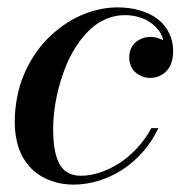

<svg xmlns="http://www.w3.org/2000/svg" viewBox="-20 -490 514 520"><path d="M422 -381Q420.5 -389.8 415.5 -398.9Q410.5 -408 401.6 -417.1Q392.6 -426.1 380.9 -433.2Q369.2 -440.2 352.8 -444.6Q336.4 -449 318 -449Q291.1 -449 266.7 -438.4Q242.2 -427.8 223.1 -409.4Q203.9 -391.1 187.6 -366.4Q171.2 -341.8 159.7 -313.7Q148.1 -285.6 140 -255.5Q131.9 -225.4 127.9 -196.1Q124 -166.9 124 -140Q124 -75.8 141.6 -44.9Q159.2 -14 199 -14Q223.6 -14 250.1 -22.6Q276.5 -31.2 301.9 -47.2Q327.2 -63.2 350.4 -88Q373.6 -112.8 390 -143H409Q392.1 -107.4 366.5 -78.3Q340.9 -49.2 310.8 -30Q280.8 -10.8 246.9 -0.4Q213.1 10 179 10Q163.2 10 147.8 7.4Q132.4 4.9 116.4 -1.1Q100.5 -7 86.6 -15.9Q72.6 -24.9 60.2 -38.6Q47.9 -52.2 39.1 -69.4Q30.2 -86.5 25.1 -109.7Q20 -132.9 20 -160Q20 -194.9 26.6 -227.8Q33.1 -260.8 45 -288.6Q56.9 -316.5 73.4 -341.5Q90 -366.5 109.9 -386.3Q129.8 -406.1 152.5 -422Q175.2 -437.9 199.3 -448.4Q223.4 -458.9 248.4 -464.4Q273.5 -470 298 -470Q332.1 -470 360.3 -461.5Q388.5 -453 408.1 -437.6Q427.6 -422.1 438.3 -399.9Q449 -377.8 449 -351Q449 -336.2 445.4 -324Q441.9 -311.8 435.9 -303.6Q429.9 -295.4 421.8 -289.8Q413.8 -284.1 405 -281.6Q396.2 -279 387 -279Q379.2 -279 371.5 -280.9Q363.8 -282.9 356.2 -287.2Q348.6 -291.6 342.9 -297.9Q337.1 -304.2 333.6 -313.9Q330 -323.5 330 -335Q330 -347.8 334.8 -358.3Q339.6 -368.9 347.6 -375.7Q355.6 -382.5 365.8 -386.2Q376 -390 387 -390Q396.4 -390 403.9 -388.1Q411.4 -386.1 416.4 -383.6Q421.5 -381.1 422 -381Z"/></svg>

Font: Bodoni* 11
Style: Italic
Weight: 400
Italic angle: -13°
Version: Version 1.002